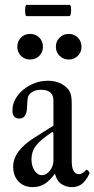

<svg xmlns="http://www.w3.org/2000/svg" viewBox="-20 -756 387 787"><path d="M114 11Q78 11 56 -12Q34 -35 34 -73Q34 -138 123 -193L199 -241V-344Q199 -388 148 -388Q112 -388 97 -364Q92 -357 91 -318Q90 -270 59 -270Q31 -270 31 -303Q31 -335 51 -362.5Q71 -390 104.5 -407.5Q138 -425 176 -425Q218 -425 246 -403Q260 -393 267 -378Q274 -363 274 -331V-97Q274 -42 304 -42Q318 -42 332 -59Q335 -63 342 -55.5Q349 -48 346 -43Q331 -13 314.5 -1Q298 11 274 11Q253 11 233.5 -0.5Q214 -12 205 -44Q183 -14 162 -1.5Q141 11 114 11ZM152 -38Q170 -38 184.5 -56.5Q199 -75 199 -97V-211L194 -215Q145 -182 127 -158.5Q109 -135 109 -103Q109 -76 121.5 -57Q134 -38 152 -38ZM103 -512Q81 -512 66 -527Q51 -542 51 -564Q51 -587 66 -602Q81 -617 103 -617Q126 -617 141 -602Q156 -587 156 -564Q156 -542 141 -527Q126 -512 103 -512ZM262 -512Q240 -512 224.5 -527Q209 -542 209 -564Q209 -587 224.5 -602Q240 -617 262 -617Q284 -617 299 -602Q314 -587 314 -564Q314 -542 299 -527Q284 -512 262 -512ZM89 -690Q85 -690 83.5 -701.5Q82 -713 83.5 -724.5Q85 -736 89 -736H265Q270 -736 271 -724.5Q272 -713 270.5 -701.5Q269 -690 264 -690Z"/></svg>

Font: Junicode Two Beta Condensed
Style: Regular
Weight: 400
Width: 3
Designer: Peter S. Baker
Foundry: Briery Creek Software
Version: Version 1.053; ttfautohint (v1.8.4)